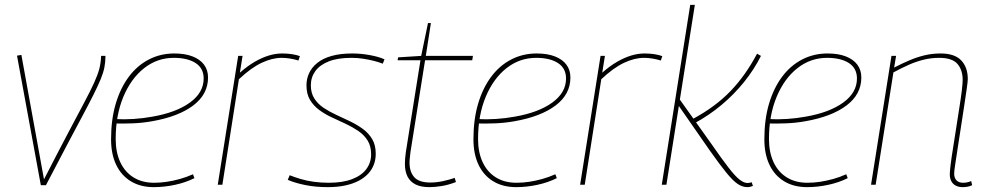

<svg xmlns="http://www.w3.org/2000/svg" viewBox="-20 -760 4057 790"><path d="M169 2H148L50 -531L68 -534L161 -22Q220 -137 260.5 -213.5Q301 -290 327 -339Q353 -388 367.5 -420Q382 -452 388.5 -476.5Q395 -501 396 -530H414Q414 -505 409.5 -482.5Q405 -460 394 -433.5Q383 -407 365 -371Q347 -335 320 -284.5Q293 -234 256 -164Q219 -94 169 2Z M456 -270Q490 -268 529.5 -270.5Q569 -273 607 -280Q705 -297 761.5 -338Q818 -379 818 -437Q818 -479 785 -500.5Q752 -522 695 -522Q627 -522 573 -479.5Q519 -437 487.5 -361.5Q456 -286 456 -188Q456 -133 475 -92.5Q494 -52 529.5 -30Q565 -8 614 -8Q640 -8 666.5 -12Q693 -16 720 -23.5Q747 -31 774 -43L780 -27Q744 -9 700 0.5Q656 10 613 10Q558 10 518.5 -14Q479 -38 458 -82Q437 -126 437 -187Q437 -268 456 -332.5Q475 -397 509.5 -443.5Q544 -490 592 -515Q640 -540 697 -540Q741 -540 772 -528Q803 -516 819.5 -494Q836 -472 836 -441Q836 -372 775 -326Q714 -280 605 -261Q566 -254 526 -252.5Q486 -251 452 -252Z M978 -530 967 -461Q999 -489 1028.5 -506Q1058 -523 1086 -531.5Q1114 -540 1141 -540Q1163 -540 1182 -537Q1201 -534 1214 -529L1208 -511Q1192 -516 1174 -519Q1156 -522 1139 -522Q1100 -522 1056.5 -501.5Q1013 -481 963 -434L895 0H876L960 -530Z M1164 -20 1172 -39Q1192 -31 1217 -23.5Q1242 -16 1271.5 -12Q1301 -8 1333 -8Q1390 -8 1429 -23Q1468 -38 1487.5 -64.5Q1507 -91 1507 -125Q1507 -159 1492.5 -182Q1478 -205 1454.5 -221Q1431 -237 1402.5 -250.5Q1374 -264 1345.5 -277Q1317 -290 1293.5 -307.5Q1270 -325 1255.5 -349Q1241 -373 1241 -409Q1241 -436 1252 -459.5Q1263 -483 1286 -501.5Q1309 -520 1345 -530Q1381 -540 1430 -540Q1464 -540 1500.5 -533.5Q1537 -527 1562 -516L1555 -498Q1537 -505 1516.5 -510Q1496 -515 1473.5 -518.5Q1451 -522 1426 -522Q1370 -522 1333 -507.5Q1296 -493 1277.5 -467.5Q1259 -442 1259 -409Q1259 -377 1273.5 -354.5Q1288 -332 1312 -316Q1336 -300 1364.5 -287Q1393 -274 1421 -260.5Q1449 -247 1473 -229.5Q1497 -212 1511.5 -187.5Q1526 -163 1526 -127Q1526 -104 1518.5 -83.5Q1511 -63 1495.5 -46Q1480 -29 1456.5 -16.5Q1433 -4 1401 3Q1369 10 1328 10Q1279 10 1236.5 1.5Q1194 -7 1164 -20Z M1851 -28 1856 -11Q1825 1 1797 5.5Q1769 10 1747 10Q1712 10 1690 -1Q1668 -12 1657 -33Q1646 -54 1646 -86Q1646 -96 1647 -109Q1648 -122 1650 -135L1710 -512H1616L1618 -524L1713 -530L1741 -665H1753L1732 -530H1926L1923 -512H1729L1669 -135Q1668 -123 1666.5 -112Q1665 -101 1665 -91Q1665 -53 1684.5 -31Q1704 -9 1751 -9Q1776 -9 1801.5 -14.5Q1827 -20 1851 -28Z M1947 -270Q1981 -268 2020.5 -270.5Q2060 -273 2098 -280Q2196 -297 2252.5 -338Q2309 -379 2309 -437Q2309 -479 2276 -500.5Q2243 -522 2186 -522Q2118 -522 2064 -479.5Q2010 -437 1978.5 -361.5Q1947 -286 1947 -188Q1947 -133 1966 -92.5Q1985 -52 2020.5 -30Q2056 -8 2105 -8Q2131 -8 2157.5 -12Q2184 -16 2211 -23.5Q2238 -31 2265 -43L2271 -27Q2235 -9 2191 0.5Q2147 10 2104 10Q2049 10 2009.5 -14Q1970 -38 1949 -82Q1928 -126 1928 -187Q1928 -268 1947 -332.5Q1966 -397 2000.5 -443.5Q2035 -490 2083 -515Q2131 -540 2188 -540Q2232 -540 2263 -528Q2294 -516 2310.5 -494Q2327 -472 2327 -441Q2327 -372 2266 -326Q2205 -280 2096 -261Q2057 -254 2017 -252.5Q1977 -251 1943 -252Z M2469 -530 2458 -461Q2490 -489 2519.5 -506Q2549 -523 2577 -531.5Q2605 -540 2632 -540Q2654 -540 2673 -537Q2692 -534 2705 -529L2699 -511Q2683 -516 2665 -519Q2647 -522 2630 -522Q2591 -522 2547.5 -501.5Q2504 -481 2454 -434L2386 0H2367L2451 -530Z M2703 0 2820 -740H2839L2722 0ZM3055 10Q3035 10 3015.5 -3Q2996 -16 2969 -49Q2942 -82 2901 -140L2762 -340L2771 -359L2907 -168Q2950 -106 2977.5 -70.5Q3005 -35 3023 -21Q3041 -7 3056 -7Q3060 -7 3064.5 -8Q3069 -9 3073 -10L3078 5Q3073 7 3067 8.5Q3061 10 3055 10ZM2838 -253 2828 -269Q2878 -296 2917 -325Q2956 -354 2987 -386.5Q3018 -419 3044.5 -456.5Q3071 -494 3095 -539L3111 -530Q3083 -474 3041.5 -422.5Q3000 -371 2948.5 -328Q2897 -285 2838 -253Z M3144 -270Q3178 -268 3217.5 -270.5Q3257 -273 3295 -280Q3393 -297 3449.5 -338Q3506 -379 3506 -437Q3506 -479 3473 -500.5Q3440 -522 3383 -522Q3315 -522 3261 -479.5Q3207 -437 3175.5 -361.5Q3144 -286 3144 -188Q3144 -133 3163 -92.5Q3182 -52 3217.5 -30Q3253 -8 3302 -8Q3328 -8 3354.5 -12Q3381 -16 3408 -23.5Q3435 -31 3462 -43L3468 -27Q3432 -9 3388 0.5Q3344 10 3301 10Q3246 10 3206.5 -14Q3167 -38 3146 -82Q3125 -126 3125 -187Q3125 -268 3144 -332.5Q3163 -397 3197.5 -443.5Q3232 -490 3280 -515Q3328 -540 3385 -540Q3429 -540 3460 -528Q3491 -516 3507.5 -494Q3524 -472 3524 -441Q3524 -372 3463 -326Q3402 -280 3293 -261Q3254 -254 3214 -252.5Q3174 -251 3140 -252Z M3648 -530H3667L3659 -482Q3692 -499 3722.5 -512Q3753 -525 3784.5 -532.5Q3816 -540 3850 -540Q3908 -540 3935 -511.5Q3962 -483 3962 -435Q3962 -424 3957.5 -393.5Q3953 -363 3947 -322.5Q3941 -282 3934 -238Q3927 -194 3921 -154Q3915 -114 3910.5 -85Q3906 -56 3906 -46Q3906 -28 3915.5 -18Q3925 -8 3943 -8Q3950 -8 3958.5 -9.5Q3967 -11 3976 -15L3980 2Q3970 7 3959.5 8.5Q3949 10 3940 10Q3925 10 3913 4Q3901 -2 3894.5 -14Q3888 -26 3888 -43Q3888 -54 3891.5 -83Q3895 -112 3901.5 -151.5Q3908 -191 3914.5 -234.5Q3921 -278 3927.5 -318Q3934 -358 3937.5 -388Q3941 -418 3941 -431Q3941 -472 3919.5 -497Q3898 -522 3844 -522Q3812 -522 3781 -514.5Q3750 -507 3719.5 -493.5Q3689 -480 3656 -462L3583 0H3564Z"/></svg>

Font: Georama ExtraCondensed Thin Thin
Style: Italic
Weight: 250
Italic angle: -9°
Version: Version 1.001